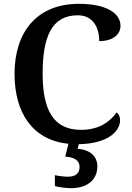

<svg xmlns="http://www.w3.org/2000/svg" viewBox="-20 -744 688 1004"><path d="M351 240C436 240 489 197 489 126C489 73 451 39 386 34L392 10C551 7 608 -62 608 -115C608 -133 601 -148 590 -156C556 -111 504 -65 403 -65C259 -65 203 -170 203 -358C203 -554 251 -664 387 -664C471 -664 499 -593 499 -529C568 -529 610 -562 610 -609C610 -674 538 -724 392 -724C171 -724 56 -574 56 -358C56 -152 152 -11 338 8L321 75C364 78 396 91 396 130C396 164 373 180 335 180C317 180 291 177 267 172V229C291 236 330 240 351 240Z"/></svg>

Font: Noto Serif Lao SemiBold
Style: Regular
Weight: 600
Designer: Monotype Design Team
Foundry: Monotype Imaging Inc.
Version: Version 2.003